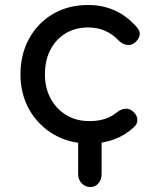

<svg xmlns="http://www.w3.org/2000/svg" viewBox="-20 -571 641 769"><path d="M342 178Q321 178 307 163Q293 148 293 126V0L387 -34V126Q387 148 374.5 163Q362 178 342 178ZM338 4Q258 4 195.5 -32.5Q133 -69 97.5 -131.5Q62 -194 62 -273Q62 -354 97 -417Q132 -480 193 -515.5Q254 -551 333 -551Q392 -551 441 -528.5Q490 -506 529 -461Q543 -445 539 -428Q535 -411 517 -398Q503 -388 486 -391.5Q469 -395 455 -409Q406 -461 333 -461Q282 -461 243 -437.5Q204 -414 182 -372Q160 -330 160 -273Q160 -219 182.5 -177Q205 -135 245 -110.5Q285 -86 338 -86Q373 -86 399.5 -94.5Q426 -103 448 -121Q464 -134 481 -135.5Q498 -137 511 -126Q528 -112 530 -94.5Q532 -77 518 -63Q446 4 338 4Z"/></svg>

Font: Comfortaa
Style: Bold
Weight: 700
Designer: Johan Aakerlund
Foundry: Johan Aakerlund
Version: Version 3.104; ttfautohint (v1.8.1.43-b0c9)